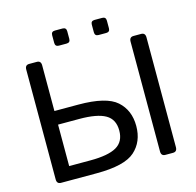

<svg xmlns="http://www.w3.org/2000/svg" viewBox="-119 -969 1112 1092"><g transform="rotate(-15 437.0 -423.0)"><path d="M721.7 0Q697.3 0 697.3 -26.9V-673.3Q697.3 -700.2 721.7 -700.2H766.6Q791 -700.2 791 -673.3V-26.9Q791 0 766.6 0ZM107.4 0Q83 0 83 -26.9V-673.3Q83 -700.2 107.4 -700.2H152.3Q176.8 -700.2 176.8 -673.3V-404.3H317.4Q481.9 -404.3 543.2 -349.6Q604.5 -294.9 604.5 -202.1Q604.5 -109.4 543.2 -54.7Q481.9 0 317.4 0ZM176.8 -80.1H301.8Q406.7 -80.1 455.6 -108.2Q504.4 -136.2 504.4 -202.1Q504.4 -268.1 455.6 -296.1Q406.7 -324.2 301.8 -324.2H176.8ZM297.9 -756.8Q275.9 -756.8 275.9 -778.8V-823.7Q275.9 -845.7 297.9 -845.7H342.8Q364.7 -845.7 364.7 -823.7V-778.8Q364.7 -756.8 342.8 -756.8ZM531.2 -756.8Q509.3 -756.8 509.3 -778.8V-823.7Q509.3 -845.7 531.2 -845.7H576.2Q598.1 -845.7 598.1 -823.7V-778.8Q598.1 -756.8 576.2 -756.8Z"/></g></svg>

Font: Istok
Style: Regular
Weight: 500
Designer: Andrey V. Panov
Foundry: Andrey V. Panov
Version: Version 1.0.3